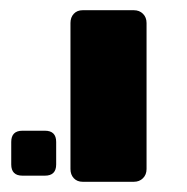

<svg xmlns="http://www.w3.org/2000/svg" viewBox="-20 -591 367 376"><path d="M142 -235Q131 -235 124.5 -242Q118 -249 118 -260V-546Q118 -557 124.5 -564Q131 -571 142 -571H242Q253 -571 260 -564Q267 -557 267 -546V-260Q267 -249 260 -242Q253 -235 242 -235ZM24 -247Q2 -247 2 -269V-313Q2 -335 24 -335H68Q90 -335 90 -313V-269Q90 -247 68 -247Z"/></svg>

Font: Fz Rubik SemBd
Style: Regular
Weight: 600
Designer: Hubert and Fischer
Foundry: Hubert and Fischer
Version: Vit hóa bi FontZin.com